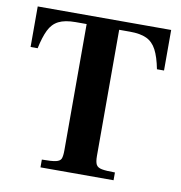

<svg xmlns="http://www.w3.org/2000/svg" viewBox="-76 -731 758 802"><g transform="rotate(10 303.0 -330.0)"><path d="M148 0V-33Q189 -33 207 -37Q225 -41 229.5 -52Q234 -63 234 -88V-623H187Q142 -623 115.5 -609.5Q89 -596 74.5 -566Q60 -536 50 -488H20V-660H586V-488H556Q546 -539 530.5 -568.5Q515 -598 488.5 -610.5Q462 -623 418 -623H372V-88Q372 -63 378 -51.5Q384 -40 402.5 -36.5Q421 -33 458 -33V0Z"/></g></svg>

Font: Frank Ruhl Libre SemiBold
Style: Regular
Weight: 600
Designer: Yanek Iontef
Foundry: Fontef
Version: Version 6.003;gftools[0.9.30]